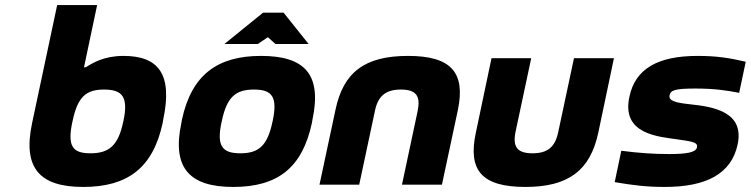

<svg xmlns="http://www.w3.org/2000/svg" viewBox="-20 -730 2968 759"><path d="M623 -244 625 -256C664 -439 605 -509 468 -509C391 -509 346 -481 319 -464H312L364 -710H206L107 -244C69 -66 136 9 309 9C484 9 585 -66 623 -244ZM266 -248 267 -252C287 -347 320 -376 391 -376C464 -376 488 -347 468 -252L467 -248C447 -153 410 -124 337 -124C266 -124 246 -153 266 -248Z M699 -256 697 -244C659 -66 729 9 902 9C1077 9 1175 -66 1213 -244L1215 -256C1253 -434 1187 -509 1012 -509C839 -509 737 -434 699 -256ZM856 -248 857 -252C877 -348 913 -376 984 -376C1056 -376 1078 -347 1058 -252L1057 -248C1037 -153 1002 -124 930 -124C859 -124 835 -152 856 -248ZM867 -556H999L1039 -583L1069 -556H1200L1101 -680H1020Z M1306 -295 1243 0H1400L1462 -291C1474 -350 1504 -376 1565 -376C1626 -376 1643 -350 1631 -291L1569 0H1727L1790 -295C1821 -444 1763 -509 1593 -509C1421 -509 1337 -444 1306 -295Z M1861 -205C1829 -56 1885 9 2057 9C2227 9 2313 -56 2345 -205L2407 -500H2249L2187 -209C2175 -150 2146 -124 2085 -124C2024 -124 2006 -150 2018 -209L2080 -500H1923Z M2658 -179C2722 -170 2739 -167 2735 -147C2731 -128 2696 -121 2626 -121C2562 -121 2507 -125 2436 -134L2410 -10C2481 2 2533 9 2608 9C2771 9 2871 -42 2896 -159C2923 -287 2803 -308 2706 -318C2651 -324 2622 -331 2627 -354C2631 -373 2648 -380 2728 -380C2803 -380 2851 -373 2902 -363L2928 -486C2863 -501 2813 -509 2738 -509C2580 -509 2491 -458 2468 -347C2436 -199 2583 -190 2658 -179Z"/></svg>

Font: LT Wave Text Black Italic
Style: Regular
Weight: 900
Designer: Daniel Lyons
Version: Version 2.5 (Glyphs App)